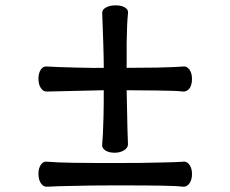

<svg xmlns="http://www.w3.org/2000/svg" viewBox="-20 -742 873 729"><path d="M368.2 -689.5Q370.1 -650.4 372.1 -579.1Q374 -519.5 374 -484.4Q348.6 -483.4 270.5 -485.4Q191.4 -487.3 162.1 -489.3Q144.5 -492.2 134.8 -477.5Q126 -463.9 126 -443.4Q126 -421.9 134.8 -408.2Q144.5 -392.6 162.1 -394.5L374 -399.4Q374 -338.9 373 -297.9Q371.1 -224.6 368.2 -196.3Q365.2 -180.7 379.9 -170.9Q393.6 -162.1 415 -162.1Q435.5 -162.1 450.2 -170.9Q466.8 -180.7 465.8 -196.3L463.9 -252.9L460.9 -399.4Q508.8 -399.4 577.1 -398.4Q654.3 -397.5 672.9 -394.5Q689.5 -392.6 700.2 -407.2Q709 -420.9 709 -442.4Q709 -462.9 700.2 -476.6Q689.5 -492.2 672.9 -489.3Q652.3 -487.3 577.1 -485.4Q501 -484.4 460.9 -484.4Q460.9 -540 460.9 -579.1Q461.9 -652.3 465.8 -689.5Q468.8 -705.1 454.1 -713.9Q440.4 -721.7 418.9 -721.7Q397.5 -721.7 382.8 -713.9Q366.2 -705.1 368.2 -689.5ZM418 -123Q319.3 -123 254.9 -124Q193.4 -125 162.1 -127.9Q144.5 -130.9 134.8 -116.2Q126 -102.5 126 -82Q126 -60.5 134.8 -46.9Q144.5 -31.2 162.1 -33.2Q195.3 -35.2 254.9 -36.1Q322.3 -38.1 418 -38.1Q537.1 -38.1 591.8 -37.1Q653.3 -36.1 672.9 -33.2Q689.5 -31.2 700.2 -46.9Q709 -60.5 709 -81.1Q709 -101.6 700.2 -115.2Q689.5 -130.9 672.9 -127.9Q651.4 -126 591.8 -125Q527.3 -123 418 -123Z"/></svg>

Font: Gungsuh
Style: Regular
Weight: 400
Version: Version 2.21